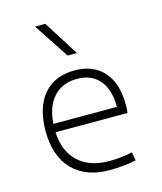

<svg xmlns="http://www.w3.org/2000/svg" viewBox="-119 -882 823 978"><g transform="rotate(-15 293.0 -392.5)"><path d="M338.4 9.8Q211.9 9.8 142.6 -62.5Q73.2 -134.8 73.2 -265.6Q73.2 -390.6 131.3 -459Q189.5 -527.3 295.4 -527.3Q394 -527.3 448.5 -465.3Q502.9 -403.3 502.9 -291Q502.9 -263.7 500 -248H120.6Q125 -147 184.8 -91.1Q244.6 -35.2 350.1 -35.2Q377.4 -35.2 409.7 -38.8Q441.9 -42.5 470.2 -48.8L477.5 -3.9Q449.7 2.4 412.8 6.1Q376 9.8 338.4 9.8ZM121.1 -292H456.1Q456.1 -382.8 414.3 -432.6Q372.6 -482.4 296.4 -482.4Q218.3 -482.4 172.6 -432.6Q127 -382.8 121.1 -292ZM281.2 -609.4 159.2 -794.9H213.4L330.6 -609.4Z"/></g></svg>

Font: Cascadia Code NF ExtraLight
Style: Regular
Weight: 200
Monospace: yes
Designer: Aaron Bell
Foundry: Saja Typeworks
Version: Version 2404.023; ttfautohint (v1.8.4)